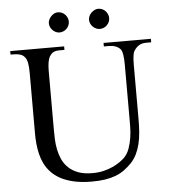

<svg xmlns="http://www.w3.org/2000/svg" viewBox="-59 -918 868 986"><g transform="rotate(-5 375.5 -424.5)"><path d="M536.1 -813Q536.1 -823.2 532 -832.8Q527.8 -842.3 520.8 -849.6Q513.7 -856.9 504.2 -861.1Q494.6 -865.2 483.9 -865.2Q474.1 -865.2 464.8 -860.6Q455.6 -856 448.2 -848.6Q440.9 -841.3 436.5 -832Q432.1 -822.8 432.1 -813Q432.1 -802.7 436.3 -793.5Q440.4 -784.2 447.5 -777.1Q454.6 -770 464.1 -765.6Q473.6 -761.2 483.9 -761.2Q494.6 -761.2 504.2 -765.4Q513.7 -769.5 520.8 -776.6Q527.8 -783.7 532 -793.2Q536.1 -802.7 536.1 -813ZM328.1 -813Q328.1 -823.2 324 -832.8Q319.8 -842.3 312.7 -849.6Q305.7 -856.9 296.1 -861.1Q286.6 -865.2 275.9 -865.2Q266.1 -865.2 257.1 -860.6Q248 -856 241 -848.6Q233.9 -841.3 229.5 -832Q225.1 -822.8 225.1 -813Q225.1 -802.7 229.2 -793.5Q233.4 -784.2 240.5 -777.1Q247.6 -770 256.6 -765.6Q265.6 -761.2 275.9 -761.2Q286.6 -761.2 296.1 -765.4Q305.7 -769.5 312.7 -776.6Q319.8 -783.7 324 -793.2Q328.1 -802.7 328.1 -813ZM740.2 -669.9V-688H496.1V-669.9H522Q560.5 -669.9 581.1 -647.9Q595.2 -630.9 595.2 -566.9V-288.1Q595.2 -273.9 595 -247.8Q594.7 -221.7 590.6 -192.6Q586.4 -163.6 576.4 -135.5Q566.4 -107.4 546.9 -88.9Q537.6 -80.1 522.2 -69.3Q506.8 -58.6 486.1 -49.1Q465.3 -39.6 439.2 -33.2Q413.1 -26.9 381.8 -26.9Q337.9 -26.9 307.9 -38.3Q277.8 -49.8 257.8 -69.1Q237.8 -88.4 226.8 -113Q215.8 -137.7 210.4 -164.3Q205.1 -190.9 204.1 -217.3Q203.1 -243.7 203.1 -266.1V-566.9Q203.1 -595.7 206.5 -614.5Q210 -633.3 215.8 -643.1Q220.2 -649.9 224.9 -655Q229.5 -660.2 235.4 -663.3Q241.2 -666.5 248.8 -668.2Q256.3 -669.9 267.1 -669.9H293V-688H15.1V-669.9H30.8Q51.3 -669.9 65.4 -665.3Q79.6 -660.6 87.9 -649.9Q97.2 -639.6 101.1 -619.1Q105 -598.6 105 -566.9V-296.9Q105 -276.4 105 -252Q105 -228 107.4 -202.1Q109.9 -176.3 116 -150.1Q122.1 -124 134 -99.6Q146 -75.2 165.5 -54.2Q185.1 -33.2 213.9 -17.6Q242.7 -2 282.5 7.1Q322.3 16.1 375 16.1Q413.1 16.1 443.1 11.5Q473.1 6.8 497.6 -2.4Q522 -11.7 542 -26.1Q562 -40.5 581.1 -60.1Q599.1 -79.1 610.8 -103Q622.6 -127 629.4 -155Q636.2 -183.1 638.7 -215.3Q641.1 -247.6 641.1 -283.2V-563Q641.1 -621.1 651.9 -634.8Q663.1 -652.3 678 -661.1Q692.9 -669.9 713.9 -669.9Z"/></g></svg>

Font: Galatia SIL
Style: Regular
Weight: 400
Designer: Development by SIL's NRSI team
Version: Version 2.1